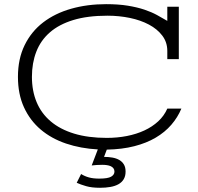

<svg xmlns="http://www.w3.org/2000/svg" viewBox="-20 -703 948 919"><path d="M780.8 -419.9V-459Q780.8 -501 756.8 -532.5Q732.9 -564 693.1 -585.2Q653.3 -606.4 601.6 -617.2Q549.8 -627.9 494.1 -627.9Q399.4 -627.9 331.1 -607.2Q262.7 -586.4 218.8 -548.1Q174.8 -509.8 153.8 -455.6Q132.8 -401.4 132.8 -335Q132.8 -268.1 155.3 -214.1Q177.7 -160.2 222.7 -122.1Q267.6 -84 334.7 -63.5Q401.9 -43 491.2 -43Q541.5 -43 587.4 -52Q633.3 -61 671.1 -78.6Q709 -96.2 737.3 -122.3Q765.6 -148.4 780.8 -183.1H848.1Q830.6 -141.1 800 -105.7Q769.5 -70.3 725.3 -44.2Q681.2 -18.1 622.8 -3.2Q564.5 11.7 491.2 13.2L478 47.9Q499.5 47.9 518.3 51.3Q537.1 54.7 551 62.7Q564.9 70.8 573 84.2Q581.1 97.7 581.1 118.2Q581.1 140.1 572 155Q563 169.9 546.6 179Q530.3 188 507.8 191.9Q485.4 195.8 459 195.8Q418.9 195.8 392.1 188Q365.2 180.2 347.2 171.9L368.2 129.9Q385.3 140.6 405.5 146.2Q425.8 151.9 455.1 151.9Q496.1 151.9 512 142.6Q527.8 133.3 527.8 118.2Q527.8 108.9 522.9 102.5Q518.1 96.2 510 92.5Q502 88.9 491.5 87.4Q481 85.9 469.2 85.9Q456.5 85.9 443.4 86.7Q430.2 87.4 418.9 88.9L448.2 12.2Q366.2 7.8 296.1 -15.9Q226.1 -39.6 174.8 -83Q123.5 -126.5 94.7 -189.5Q65.9 -252.4 65.9 -335Q65.9 -421.4 97.9 -486.8Q129.9 -552.2 186.5 -595.7Q243.2 -639.2 320.3 -661.1Q397.5 -683.1 487.8 -683.1Q546.9 -683.1 591.6 -675.8Q636.2 -668.5 670.7 -657Q705.1 -645.5 731.4 -631.1Q757.8 -616.7 780.8 -603V-670.9H835.9V-419.9Z"/></svg>

Font: Stint Ultra Expanded
Style: Regular
Weight: 400
Width: 7
Designer: Astigmatic (AOETI)
Foundry: Astigmatic (AOETI)
Version: Version 1.000